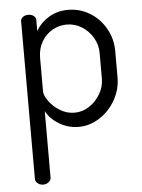

<svg xmlns="http://www.w3.org/2000/svg" viewBox="-52 -520 587 794"><g transform="rotate(-5 242.0 -123.5)"><path d="M126 -449V-403Q144 -435 179 -457Q214 -479 260 -479Q309 -479 350.2 -454Q391.4 -428.9 415.7 -386Q440 -343.1 440 -292V-183Q440 -133.7 415.6 -90.1Q391.2 -46.4 349.9 -19.7Q308.6 7 262.8 7Q219 7 182 -15.3Q145 -37.6 128 -70V207Q128 216.1 118.5 224Q109 232 95.5 232Q81.9 232 72.5 224Q63 216 63 207.1V-449Q63 -459 72 -466Q81 -473 95.1 -473Q108 -473 117 -466Q126 -459 126 -449ZM249.2 -419Q218.2 -419 190.5 -403.6Q162.8 -388.3 145.4 -359Q128 -329.7 128 -291.5V-152Q128 -136 144.9 -111.9Q161.8 -87.9 190 -70.4Q218.1 -53 251 -53Q283.4 -53 311.7 -71.5Q340 -90 357.5 -120.1Q375 -150.1 375 -183V-292Q375 -324 357.8 -353.5Q340.6 -383 311.8 -401Q283 -419 249.2 -419Z"/></g></svg>

Font: Dosis
Style: Regular
Weight: 400
Designer: Edgar Tolentino, Pablo Impallari, Igino Marini
Foundry: Edgar Tolentino, Pablo Impallari, Igino Marini
Version: Version 1.007;Glyphs 3.1.1 (3134)